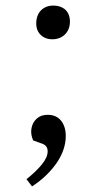

<svg xmlns="http://www.w3.org/2000/svg" viewBox="-20 -519 332 689"><path d="M110 -435Q110 -454 117.5 -468.5Q125 -483 139 -491Q153 -499 171 -499Q189 -499 203 -492Q217 -485 224 -472Q231 -459 231 -441Q231 -423 223 -408.5Q215 -394 200.5 -386Q186 -378 168 -378Q151 -378 138 -385Q125 -392 117.5 -404.5Q110 -417 110 -435ZM95 150 75 124Q108 98 129.5 72Q151 46 151 24Q151 13 145.5 6Q140 -1 127 -5L99 -15Q89 -38 93 -59Q97 -80 112 -93.5Q127 -107 151 -107Q182 -107 199 -86Q216 -65 216 -31Q216 -7 208 17Q200 41 184.5 64Q169 87 146.5 109Q124 131 95 150Z"/></svg>

Font: Literata 24pt Light
Style: Italic
Weight: 300
Italic angle: -2°
Designer: Latin by Veronika Burian and Jose Scaglione. Greek by Irene Vlachou. Cyrillic by Vera Evstafieva
Foundry: TypeTogether
Version: Version 3.103;gftools[0.9.29]